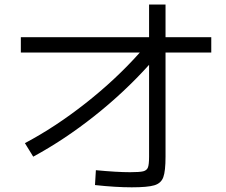

<svg xmlns="http://www.w3.org/2000/svg" viewBox="-20 -798 978 832"><path d="M585.9 -570.3H70.3V-636.7H626V-778.3H697.3V-636.7H895.5V-570.3H697.3V-119.1Q697.3 -56.6 687.7 -30.3Q678.2 -3.9 648.9 4.9Q619.6 13.7 550.8 13.7Q481 13.7 391.6 3.9L395.5 -60.5Q486.8 -51.8 543.9 -51.8Q585 -51.8 600.6 -55.7Q616.2 -59.6 621.1 -72.5Q626 -85.4 626 -119.1V-517.1Q518.6 -397.9 388.9 -295.2Q259.3 -192.4 124 -119.1L87.9 -177.7Q219.2 -247.1 350.8 -350.6Q482.4 -454.1 585.9 -570.3Z"/></svg>

Font: Pretendard JP
Style: Regular
Weight: 400
Designer: Base glyphs from Inter by Rasmus Andersson; Hangeul glyphs from Noto Sans CJK(Source Han Sans) by Jang Soo-young and Kan
Foundry: Kil Hyung-jin
Version: Version 1.309